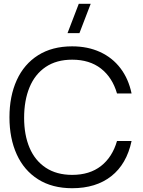

<svg xmlns="http://www.w3.org/2000/svg" viewBox="-20 -980 756 1015"><path d="M459.5 -960 400 -805H337L396.5 -960ZM675.5 -234.5Q649.5 -112.5 568.5 -48.8Q487.5 15 361.5 15Q256 15 181.5 -32Q107 -79 68.5 -163.8Q30 -248.5 30 -360Q30 -471.5 68.5 -556.2Q107 -641 181.5 -688Q256 -735 361.5 -735Q444 -735 509.2 -705Q574.5 -675 617 -619Q659.5 -563 675.5 -486H598.5Q574 -570.5 513.8 -617.5Q453.5 -664.5 361.5 -664.5Q278.5 -664.5 221.5 -626Q164.5 -587.5 136 -518.2Q107.5 -449 107.5 -357Q107.5 -266.5 136.2 -198.8Q165 -131 222.2 -93.2Q279.5 -55.5 361.5 -55.5Q454 -55.5 514 -102.5Q574 -149.5 598.5 -234.5Z"/></svg>

Font: CCSD_manrope
Style: Regular
Weight: 400
Designer: Mikhail Sharanda
Foundry: Mikhail Sharanda
Version: Version 4.503